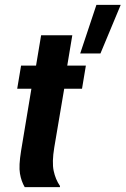

<svg xmlns="http://www.w3.org/2000/svg" viewBox="-20 -770 517 790"><path d="M81.7 0Q67.5 -24.2 62.1 -55.8Q56.7 -87.5 66.7 -149.2L109.2 -405H50.8L66.7 -500H128.3L149.2 -625H277.5L256.7 -500H333.3L317.5 -405H244.2L203.3 -163.3Q193.3 -102.5 200.8 -67.1Q208.3 -31.7 226.7 -5V0ZM310 -550 376.7 -750H476.7L393.3 -550Z"/></svg>

Font: Familjen Grotesk
Style: Bold Italic
Weight: 700
Italic angle: -9.46201°
Designer: Anders Wikstroem, Jonas Baeckman, Matilda Gysing, Kristian Moeller
Foundry: Familjen STHLM AB
Version: Version 2.002; ttfautohint (v1.8.4.7-5d5b)